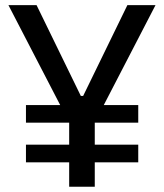

<svg xmlns="http://www.w3.org/2000/svg" viewBox="-20 -713 626 733"><path d="M79.1 -244.6V-312H507.8V-244.6ZM79.1 -93.3V-160.6H507.8V-93.3ZM251.5 -231.4 12.2 -693.4H119.6L288.6 -346.7H297.4L466.3 -693.4H573.7L334.5 -231.4ZM244.1 0V-341.8H341.8V0Z"/></svg>

Font: Cascadia Code PL
Style: Regular
Weight: 400
Monospace: yes
Designer: Aaron Bell
Foundry: Saja Typeworks
Version: Version 2102.003